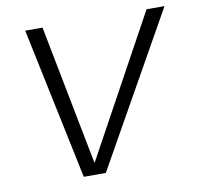

<svg xmlns="http://www.w3.org/2000/svg" viewBox="-70 -664 758 737"><g transform="rotate(-10 309.0 -296.0)"><path d="M198.5 0H284.5L617.5 -591.5H547.5L249.5 -47H248L142 -591.5H74.5Z"/></g></svg>

Font: Anybody SemiExpanded Light
Style: Italic
Weight: 300
Width: 6
Italic angle: -10°
Version: Version 1.113;gftools[0.9.25]